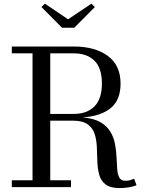

<svg xmlns="http://www.w3.org/2000/svg" viewBox="-20 -998 786 1024"><path d="M343 -895 467.5 -978.5 486 -960.5 376 -850H311L201 -960.5L219.5 -978.5ZM43 -36.5H153.5V-713.5H43V-750H373Q486.5 -750 554.8 -700Q623 -650 623 -552.5Q623 -465 571 -422Q519 -379 421 -371.5Q480.5 -367 515.8 -346.2Q551 -325.5 569 -295Q587 -264.5 593.5 -229.2Q600 -194 601.5 -159.8Q603 -125.5 605 -97Q607 -68.5 616.2 -51.2Q625.5 -34 648.5 -34Q664.5 -34 675 -37.2Q685.5 -40.5 695.5 -45L708 -10.5Q696 -4 670.5 0.5Q645 5 618 5Q568 5 543 -14.5Q518 -34 509.2 -66Q500.5 -98 499.2 -136.5Q498 -175 496.5 -213.2Q495 -251.5 484.8 -283.5Q474.5 -315.5 447.5 -335Q420.5 -354.5 368 -354.5H248V-36.5H358.5V0H43ZM373 -713.5H248V-390.5H373Q444.5 -390.5 484 -430.8Q523.5 -471 523.5 -552.5Q523.5 -634.5 484 -674Q444.5 -713.5 373 -713.5Z"/></svg>

Font: Bodoni* 06pt
Style: Regular
Weight: 400
Version: Version 2.3